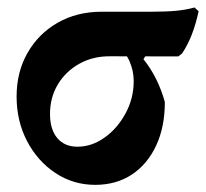

<svg xmlns="http://www.w3.org/2000/svg" viewBox="-20 -493 562 524"><path d="M239.9 11.5Q180.1 11.5 131.3 -20.8Q82.5 -53.1 53.9 -107.8Q25.3 -162.6 25.3 -229.5Q25.3 -296.8 55.4 -349.1Q85.4 -401.4 137.8 -431.2Q190.1 -461 257.4 -461H393Q434.5 -461 462 -463.7Q489.5 -466.5 510.8 -472.6L522.1 -462.3Q514.3 -426.7 503.5 -398.8Q492.8 -370.9 476.8 -346.9L466.4 -339L281 -339.4Q234.1 -339.9 196.7 -319.1Q159.4 -298.4 138 -262.8Q116.5 -227.2 116.5 -182.1Q116.5 -139.8 136.3 -116.2Q156.1 -92.6 191.4 -92.6Q230.3 -92.6 265.2 -117.4Q300.2 -142.2 322.5 -183.3Q344.9 -224.3 344.9 -271.8Q344.9 -299.6 333.6 -325.5Q322.4 -351.4 302.6 -363.7L392.5 -365.1L371.5 -331.4Q391.3 -306.9 406 -277.4Q420.7 -247.9 429.9 -214.5Q429.9 -146.6 406.2 -95.8Q382.5 -44.9 339.9 -16.7Q297.3 11.5 239.9 11.5Z"/></svg>

Font: Alegreya
Style: Regular
Weight: 400
Designer: Juan Pablo del Peral
Foundry: Huerta Tipografica
Version: Version 2.009